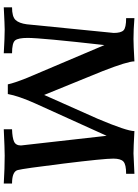

<svg xmlns="http://www.w3.org/2000/svg" viewBox="123 -856 733 1019"><g transform="rotate(90 489.5 -346.5)"><path d="M954.1 0Q871.6 -4.9 806.2 -4.9Q772 -4.9 666 0V-43.9Q711.4 -45.4 731.7 -54.7Q752 -64 752 -91.3Q752 -97.7 700.7 -545.9L528.3 -165.5Q489.3 -78.1 479 -21.5H427.7Q420.9 -55.2 392.6 -125.5L219.2 -534.2Q181.2 -197.3 181.2 -127Q181.2 -76.7 194.3 -60.3Q207.5 -43.9 262.7 -43.9V0Q177.2 -4.9 136.7 -4.9Q115.7 -4.9 19 0V-43.9Q68.8 -43.9 86.2 -62.7Q103.5 -81.5 108.9 -122.1L154.8 -583.5Q154.8 -621.6 141.1 -635.5Q127.4 -649.4 76.2 -649.4V-693.4Q137.7 -688.5 187 -688.5Q218.3 -688.5 305.7 -693.4Q305.7 -657.2 357.4 -524.9L483.9 -214.4L610.8 -499.5Q675.8 -653.3 675.8 -693.4Q763.2 -688.5 794.4 -688.5Q807.6 -688.5 902.3 -693.4V-649.4Q853 -649.4 837.4 -635Q821.8 -620.6 821.8 -581.1Q821.8 -531.7 848.1 -317.9Q874.5 -104 882.6 -74Q890.6 -43.9 954.1 -43.9Z"/></g></svg>

Font: Kelvinch
Style: Bold
Weight: 700
Designer: Paul James Miller
Foundry: High-Logic / Made with FontCreator
Version: Version 3.501;March 28, 2021;FontCreator 13.0.0.2683 64-bit